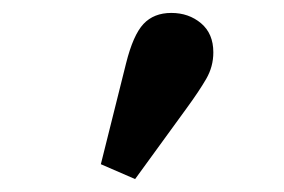

<svg xmlns="http://www.w3.org/2000/svg" viewBox="-20 -817 440 297"><path d="M136 -563 175 -719Q186 -763 202 -780Q218 -797 245 -797Q272 -797 291 -781Q310 -765 310 -736Q310 -714 299 -695Q288 -676 269 -650L189 -540Z"/></svg>

Font: Source Serif Pro Black
Style: Regular
Weight: 900
Designer: Frank Grießhammer
Foundry: Adobe Systems Incorporated
Version: Version 3.001;hotconv 1.0.111;makeotfexe 2.5.65597